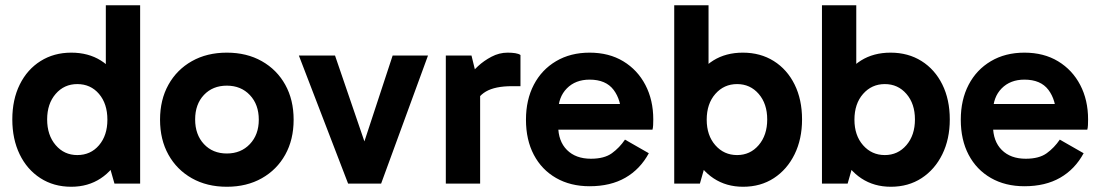

<svg xmlns="http://www.w3.org/2000/svg" viewBox="-20 -701 4198 733"><path d="M252 12Q185 12 134 -21Q83 -54 55 -112Q27 -170 27 -245Q27 -321 55.5 -378.5Q84 -436 135 -468Q186 -500 252 -500Q317 -500 365 -470Q413 -440 440 -383Q467 -326 467 -245Q467 -167 440 -109.5Q413 -52 364.5 -20Q316 12 252 12ZM275 -109Q326 -109 358 -146.5Q390 -184 390 -244Q390 -305 358 -342.5Q326 -380 275 -380Q225 -380 192.5 -342.5Q160 -305 160 -245Q160 -185 192.5 -147Q225 -109 275 -109ZM417 0 384 -116H393V-361H384V-681H515V0Z M846 12Q770 12 712.5 -20.5Q655 -53 623 -110.5Q591 -168 591 -244Q591 -320 623 -377.5Q655 -435 712.5 -467.5Q770 -500 846 -500Q922 -500 979.5 -467.5Q1037 -435 1069 -377.5Q1101 -320 1101 -244Q1101 -168 1069 -110.5Q1037 -53 979.5 -20.5Q922 12 846 12ZM846 -115Q900 -115 934 -151Q968 -187 968 -244Q968 -302 934 -338Q900 -374 846 -374Q792 -374 758.5 -338.5Q725 -303 725 -245Q725 -187 758.5 -151Q792 -115 846 -115Z M1614 -489 1435 0H1309L1121 -489H1259L1387 -115H1356L1479 -489Z M1780 -489 1813 -354V0H1682V-489ZM1786 -287 1762 -298V-398L1771 -409Q1782 -427 1804.5 -448Q1827 -469 1856.5 -484.5Q1886 -500 1918 -500Q1934 -500 1947 -498Q1960 -496 1967 -491V-372H1935Q1870 -372 1835 -351.5Q1800 -331 1786 -287Z M2231 10Q2158 10 2103 -21.5Q2048 -53 2018 -110Q1988 -167 1988 -244Q1988 -320 2018 -377.5Q2048 -435 2103 -467.5Q2158 -500 2231 -500Q2305 -500 2359.5 -467Q2414 -434 2444 -376.5Q2474 -319 2474 -245Q2474 -234 2473.5 -223.5Q2473 -213 2471 -206H2095V-304H2372L2352 -257Q2352 -319 2322.5 -358Q2293 -397 2231 -397Q2177 -397 2144 -363.5Q2111 -330 2111 -274V-221Q2111 -162 2144.5 -128.5Q2178 -95 2236 -95Q2287 -95 2316 -116Q2345 -137 2366 -168L2457 -116Q2424 -55 2367.5 -22.5Q2311 10 2231 10Z M2817 12Q2753 12 2704.5 -20Q2656 -52 2629 -109.5Q2602 -167 2602 -245Q2602 -326 2628.5 -383Q2655 -440 2703 -470Q2751 -500 2816 -500Q2883 -500 2934 -468Q2985 -436 3013.5 -378.5Q3042 -321 3042 -245Q3042 -170 3013.5 -112Q2985 -54 2934.5 -21Q2884 12 2817 12ZM2554 0V-681H2685V-361H2675V-116H2685L2652 0ZM2794 -109Q2844 -109 2876.5 -147Q2909 -185 2909 -245Q2909 -305 2876.5 -342.5Q2844 -380 2794 -380Q2744 -380 2711 -342.5Q2678 -305 2678 -244Q2678 -184 2711 -146.5Q2744 -109 2794 -109Z M3381 12Q3317 12 3268.5 -20Q3220 -52 3193 -109.5Q3166 -167 3166 -245Q3166 -326 3192.5 -383Q3219 -440 3267 -470Q3315 -500 3380 -500Q3447 -500 3498 -468Q3549 -436 3577.5 -378.5Q3606 -321 3606 -245Q3606 -170 3577.5 -112Q3549 -54 3498.5 -21Q3448 12 3381 12ZM3118 0V-681H3249V-361H3239V-116H3249L3216 0ZM3358 -109Q3408 -109 3440.5 -147Q3473 -185 3473 -245Q3473 -305 3440.5 -342.5Q3408 -380 3358 -380Q3308 -380 3275 -342.5Q3242 -305 3242 -244Q3242 -184 3275 -146.5Q3308 -109 3358 -109Z M3891 10Q3818 10 3763 -21.5Q3708 -53 3678 -110Q3648 -167 3648 -244Q3648 -320 3678 -377.5Q3708 -435 3763 -467.5Q3818 -500 3891 -500Q3965 -500 4019.5 -467Q4074 -434 4104 -376.5Q4134 -319 4134 -245Q4134 -234 4133.5 -223.5Q4133 -213 4131 -206H3755V-304H4032L4012 -257Q4012 -319 3982.5 -358Q3953 -397 3891 -397Q3837 -397 3804 -363.5Q3771 -330 3771 -274V-221Q3771 -162 3804.5 -128.5Q3838 -95 3896 -95Q3947 -95 3976 -116Q4005 -137 4026 -168L4117 -116Q4084 -55 4027.5 -22.5Q3971 10 3891 10Z"/></svg>

Font: Gabarito SemiBold
Style: Regular
Weight: 600
Designer: Leandro Assis / Alvaro Franca / Felipe Casaprima
Foundry: Naipe Foundry
Version: Version 1.000